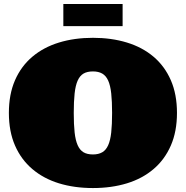

<svg xmlns="http://www.w3.org/2000/svg" viewBox="-20 -930 940 971"><path d="M24.9 -358.9Q24.9 -453.1 55.9 -524.2Q86.9 -595.2 143.6 -643.1Q200.2 -690.9 278.1 -714.8Q356 -738.8 450.2 -738.8Q543.9 -738.8 622.1 -714.8Q700.2 -690.9 756.6 -643.1Q813 -595.2 844 -524.2Q875 -453.1 875 -358.9Q875 -265.1 844 -194.1Q813 -123 756.6 -75Q700.2 -26.9 622.1 -2.9Q543.9 21 450.2 21Q356 21 278.1 -2.9Q200.2 -26.9 143.6 -75Q86.9 -123 55.9 -194.1Q24.9 -265.1 24.9 -358.9ZM353 -358.9Q353 -299.8 357.4 -260Q361.8 -220.2 372.8 -195.6Q383.8 -170.9 402.3 -159.9Q420.9 -148.9 450.2 -148.9Q478 -148.9 497.1 -159.9Q516.1 -170.9 527.1 -195.6Q538.1 -220.2 542.5 -260Q546.9 -299.8 546.9 -358.9Q546.9 -417 542.5 -457.5Q538.1 -498 527.1 -522.5Q516.1 -546.9 497.1 -557.9Q478 -568.8 450.2 -568.8Q420.9 -568.8 402.3 -557.9Q383.8 -546.9 372.8 -522.5Q361.8 -498 357.4 -457.5Q353 -417 353 -358.9ZM300.3 -909.7H600.1V-797.9H300.3Z"/></svg>

Font: Ultra
Style: Regular
Weight: 400
Designer: Astigmatic (AOETI)
Foundry: Astigmatic (AOETI)
Version: Version 1.000